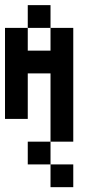

<svg xmlns="http://www.w3.org/2000/svg" viewBox="-20 -475 404 767"><path d="M0 -90.9H90.9V0H0ZM0 -181.8H90.9V-90.9H0ZM0 -272.7H90.9V-181.8H0ZM0 -363.6H90.9V-272.7H0ZM90.9 -454.5H181.8V-363.6H90.9ZM181.8 -363.6H272.7V-272.7H181.8ZM181.8 -272.7H272.7V-181.8H181.8ZM181.8 -181.8H272.7V-90.9H181.8ZM181.8 -90.9H272.7V0H181.8ZM90.9 -272.7H181.8V-181.8H90.9ZM272.7 0V90.9H181.8V0ZM181.8 90.9V181.8H90.9V90.9ZM272.7 181.8V272.7H181.8V181.8Z"/></svg>

Font: Micro 5
Style: Regular
Weight: 400
Designer: Sarah Cadigan-Fried
Version: Version 1.000; ttfautohint (v1.8.4.7-5d5b)